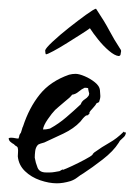

<svg xmlns="http://www.w3.org/2000/svg" viewBox="-30 -415 310 442"><path d="M101 7Q83 7 62.5 0Q42 -7 27.5 -21Q13 -35 11 -55Q11 -60 11.5 -65Q12 -70 11 -74Q11 -77 5 -80L2 -83Q-2 -85 -6 -88.5Q-10 -92 -10 -97Q-7 -98 -5 -98Q0 -98 4.5 -97Q9 -96 13 -96Q12 -96 14 -100Q14 -102 15 -104.5Q16 -107 17 -108Q18 -108 20 -115.5Q22 -123 23 -124Q37 -167 61.5 -197.5Q86 -228 129 -243Q133 -244 136.5 -244.5Q140 -245 144 -245Q152 -245 165 -239.5Q178 -234 188.5 -225.5Q199 -217 200 -208Q200 -204 200.5 -201Q201 -198 201 -194Q201 -188 198 -180L192 -177Q190 -173 188 -171L182 -164Q174 -156 176 -153L174 -152Q174 -152 174 -151Q174 -151 174 -151Q174 -151 174 -151Q174 -151 173 -151L174 -152L173 -151V-150L168 -149Q164 -146 161 -142.5Q158 -139 155 -135Q140 -119 116 -107.5Q92 -96 72 -87Q69 -86 63.5 -84.5Q58 -83 56 -80Q52 -75 51 -67Q50 -59 50 -52Q52 -40 56.5 -29Q61 -18 76 -18H85Q90 -18 95.5 -19Q101 -20 107 -21L114 -25L115 -24Q121 -26 136 -33Q151 -40 165 -47.5Q179 -55 182 -58L183 -59L184 -61L187 -64Q205 -77 222 -86.5Q239 -96 255 -112L257 -110H260Q259 -103 255 -99.5Q251 -96 246 -91L243 -86Q231 -67 206.5 -48Q182 -29 162 -16Q155 -12 148 -6.5Q141 -1 132 2Q115 7 101 7ZM69 -117Q75 -117 77.5 -117.5Q80 -118 85 -119Q105 -130 122.5 -145Q140 -160 156 -175Q158 -182 166 -187L170 -190Q172 -192 173.5 -194Q175 -196 175 -198Q176 -199 174 -205L173 -210V-212Q170 -213 165 -213Q158 -210 151 -204Q144 -198 136 -197Q132 -191 119 -181Q112 -175 105.5 -169.5Q99 -164 97 -162Q90 -155 80 -140.5Q70 -126 69 -117ZM243 -286Q234 -287 221 -298Q208 -309 196 -324Q184 -339 177 -350Q172 -346 157 -336.5Q142 -327 124.5 -316Q107 -305 93 -297.5Q79 -290 76 -290Q75 -290 74.5 -293.5Q74 -297 74 -299Q75 -304 91 -319Q107 -334 128.5 -351Q150 -368 168 -381Q186 -394 191 -395L193 -392Q211 -365 221.5 -345Q232 -325 247 -302Q250 -299 248 -293Q248 -286 243 -286Z"/></svg>

Font: Qwitcher Grypen
Style: Bold
Weight: 700
Designer: Robert E. Leuschke
Foundry: Robert E. Leuschke
Version: Version 1.100; ttfautohint (v1.8.3)